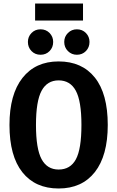

<svg xmlns="http://www.w3.org/2000/svg" viewBox="-20 -1058 669 1094"><path d="M594 -346Q594 -171 520.5 -77.5Q447 16 314 16Q181 16 107.5 -76.5Q34 -169 34 -346Q34 -520 108 -614Q182 -708 314 -708Q447 -708 520.5 -616Q594 -524 594 -346ZM185 -346Q185 -210 217 -151Q249 -92 314 -92Q381 -92 412.5 -150.5Q444 -209 444 -346Q444 -482 412 -541Q380 -600 314 -600Q249 -600 217 -541Q185 -482 185 -346ZM283 -819Q283 -788 262.5 -767Q242 -746 211 -746Q180 -746 159.5 -767Q139 -788 139 -819Q139 -849 159.5 -870Q180 -891 211 -891Q242 -891 262.5 -870Q283 -849 283 -819ZM490 -819Q490 -788 469.5 -767Q449 -746 418 -746Q388 -746 367 -767Q346 -788 346 -819Q346 -849 367 -870Q388 -891 418 -891Q449 -891 469.5 -870Q490 -849 490 -819ZM180 -941V-1038H453V-941Z"/></svg>

Font: Fira Sans Condensed SemiBold
Style: Regular
Weight: 600
Width: 3
Designer: bBox Type GmbH & Carrois Corporate GbR & Edenspiekermann AG
Foundry: bBox Type GmbH & Carrois Corporate GbR & Edenspiekermann AG
Version: Version 4.301